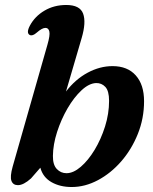

<svg xmlns="http://www.w3.org/2000/svg" viewBox="-20 -739 616 771"><path d="M170.5 -559.5Q181.5 -597.5 178.2 -612.2Q175 -627 162.5 -627Q149 -627 127.5 -608Q110.5 -593 99.5 -598.5Q84.5 -606.5 100 -636Q120 -673.5 158.5 -696.2Q197 -719 246 -719Q301 -719 313.8 -684.2Q326.5 -649.5 308 -586.5L245 -371.5Q282.5 -420.5 331.8 -447Q381 -473.5 432 -473.5Q492 -473.5 525.2 -436.2Q558.5 -399 558.5 -332.5Q558.5 -263.5 533.5 -201.2Q508.5 -139 466.8 -91Q425 -43 373.2 -15.5Q321.5 12 268 12Q221 12 186.8 -7.5Q152.5 -27 142 -65.5L104.5 -22.5Q74.5 4.5 52 4.5Q32.5 4.5 26 -12.5Q19.5 -29.5 31 -70.5ZM366 -405.5Q337.5 -404.5 307.2 -376.2Q277 -348 251.2 -303.8Q225.5 -259.5 209.2 -209Q193 -158.5 192.5 -113Q192 -77.5 208 -60.5Q224 -43.5 247 -43.5Q274.5 -43.5 304.2 -69Q334 -94.5 359.8 -137Q385.5 -179.5 401.8 -231Q418 -282.5 418 -334Q418 -374 403 -390Q388 -406 366 -405.5Z"/></svg>

Font: Fraunces 9pt SemiBold
Style: Italic
Weight: 600
Italic angle: -16°
Version: Version 1.000;[b76b70a41]